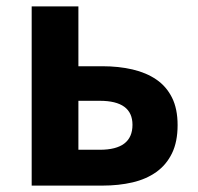

<svg xmlns="http://www.w3.org/2000/svg" viewBox="-20 -580 618 600"><path d="M79 -560H225V-373H300Q351 -373 394 -363Q437 -353 468.5 -331.5Q500 -310 517.5 -275Q535 -240 535 -189Q535 -137 517.5 -101Q500 -65 468.5 -42.5Q437 -20 394 -10Q351 0 300 0H79ZM292 -112Q394 -112 394 -190Q394 -265 292 -265H225V-112Z"/></svg>

Font: SpoqaHanSansJP-Bold
Style: Regular
Weight: 700
Designer: [Source Han Sans]
Ryoko NISHIZUKA  (kana & ideographs); Paul D. Hunt (Latin, Greek & Cyrillic); Wenlong ZHANG  (bopomofo
Foundry: Spoqa (http://bi.spoqa.com)
Version: Version 1.002.20150607